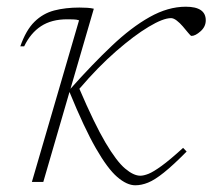

<svg xmlns="http://www.w3.org/2000/svg" viewBox="-20 -542 633 572"><path d="M259.5 -516 190 -277.5Q254.5 -350 312.8 -405.2Q371 -460.5 425.8 -491.2Q480.5 -522 533.5 -522Q593 -522 593 -481.5Q593 -462.5 577.5 -448.8Q562 -435 550.5 -435Q548 -435 540.8 -444Q533.5 -453 524.5 -463.5Q516 -473.5 506.5 -480.8Q497 -488 489.5 -488Q466 -488 423 -462.2Q380 -436.5 326 -389.5Q272 -342.5 216.5 -277.5Q261 -173.5 294.2 -117.2Q327.5 -61 352.8 -39.8Q378 -18.5 398 -18.5Q408 -18.5 422.5 -24.2Q437 -30 461.5 -47.8Q486 -65.5 525.5 -101.5L536 -90.5Q495.5 -49.5 468.2 -27.8Q441 -6 421.2 2Q401.5 10 383 10Q358 10 329.2 -14.8Q300.5 -39.5 265.8 -100Q231 -160.5 187 -268L109 0H75L215.5 -481.5Q208.5 -484 198.5 -484.2Q188.5 -484.5 180 -484.5Q133.5 -484.5 102.2 -464Q71 -443.5 52 -404H40.5Q57.5 -452.5 82.8 -477.2Q108 -502 141.5 -510.8Q175 -519.5 216.5 -519.5Q228 -519.5 239.8 -518.8Q251.5 -518 259.5 -516Z"/></svg>

Font: Newsreader Caption ExtraLight
Style: Italic
Weight: 275
Italic angle: -17°
Designer: Hugues Gentile
Foundry: Production Type
Version: Version 1.001